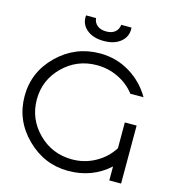

<svg xmlns="http://www.w3.org/2000/svg" viewBox="-131 -1034 1059 1154"><g transform="rotate(15 398.0 -456.5)"><path d="M402.8 -723.1Q504.9 -723.1 588.9 -672.1Q672.9 -621.1 722.2 -536.1H640.1Q599.1 -589.4 536.6 -619.6Q474.1 -649.9 402.8 -649.9Q279.8 -649.9 192.9 -564.5Q106 -479 106 -357.9Q106 -236.8 192.4 -150.4Q278.8 -64 402.8 -64Q480 -64 546.4 -100.6Q612.8 -137.2 652.8 -200.2V-360.8H726.1V0H652.8V-86.9Q546.9 8.8 397.9 8.8Q249 8.8 139.4 -99.6Q29.8 -208 29.8 -358.4Q29.8 -508.8 139.9 -616Q250 -723.1 402.8 -723.1ZM261.2 -921.9H323.2Q326.2 -893.1 347.2 -876.5Q368.2 -859.9 402.6 -859.9Q437 -859.9 457 -876.5Q477.1 -893.1 480 -921.9H543.9Q548.8 -868.7 509.5 -834.7Q470.2 -800.8 402.6 -800.8Q335 -800.8 295.4 -835Q255.9 -869.1 261.2 -921.9Z"/></g></svg>

Font: Arcon-Regular
Style: Regular
Weight: 400
Designer: M. Zarth
Foundry: martin zarth - visuelle & digitale kommunikation
Version: Version 1.131;PS 001.131;hotconv 1.0.70;makeotf.lib2.5.58329